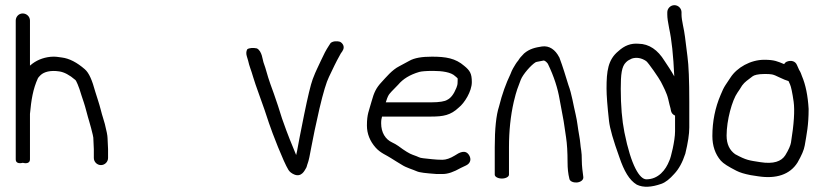

<svg xmlns="http://www.w3.org/2000/svg" viewBox="-20 -684 3194 742"><path d="M397.6 -73.5V-107.8L395.6 -150.8C395.4 -160.6 392.1 -177.2 385.2 -204.8L378 -229.2C375.4 -237.3 372.5 -247.2 369.2 -260.5C363.3 -284.1 353.9 -310.6 348.1 -329.9C336.4 -372.8 324.5 -402 307.8 -416.4C277.6 -442.6 248.1 -458.3 218.2 -461.9C206.1 -463.4 192.9 -466.5 174.5 -464.4C144.8 -461.2 118.5 -450.2 97.1 -431.4C96.3 -430.7 96.5 -430.9 95.8 -430.3V-604.5C95.8 -620.1 82.7 -632 67.8 -632C52 -632 40.8 -618.9 40.8 -604.5V-68.5C40.8 -47.8 64.4 -54.1 68.3 -54.8C69.2 -54.6 95.8 -46.8 95.8 -68.5V-243.9C100.7 -297.1 107.3 -339.9 126.6 -381.8C127.4 -383.4 130.8 -388 137.1 -393.9C150.4 -406.2 174.6 -413.3 209.4 -408C227.7 -405.2 248.4 -394.7 271.3 -374.9L271.6 -374.7L271.8 -374.5C273.9 -372.6 284.2 -352.7 295.1 -314.6C297.2 -307.1 300.1 -298.4 303.9 -288.2C309.3 -273.4 319.1 -232.3 325.1 -213.8L332 -189.2C337.9 -167.6 340.6 -153.8 340.6 -152.2L342.6 -107.2V-73.5C342.6 -58.5 355.1 -46 370.1 -46C385.1 -46 397.6 -58.5 397.6 -73.5Z M934.2 -465.3C936.7 -457.8 938.3 -452.4 938.9 -449.6C943.4 -428 950.9 -412.6 958 -387.2C967.4 -354.7 992.6 -289.1 1002.5 -259.1L1019.5 -208.1C1031.6 -171.4 1075.5 -58.2 1094.6 -27.6C1098.5 -20.8 1107 -13.7 1117.2 -9.6C1145.7 2.3 1157.9 -27 1160.5 -30.5C1166.6 -39.3 1165.6 -44.1 1169.1 -52.5C1173.1 -62.7 1177.4 -83.3 1183.5 -117.4C1189.6 -151.5 1200.1 -200.6 1214.6 -264.5C1229.1 -326.3 1241.7 -367.6 1251.3 -386.7C1271.6 -428.2 1272.7 -433.6 1296.9 -477.2L1303.7 -487L1303.9 -487.9C1313.6 -501.9 1305.6 -516.7 1293.9 -522.6C1283.2 -526 1267 -525.5 1257.8 -517.9L1250.7 -507C1240.6 -491.7 1230.7 -473 1220.8 -451C1208.1 -422.2 1203 -416.2 1188.5 -378.1C1180.4 -355.9 1169.6 -310.6 1155.2 -240.2C1140.8 -168.8 1131.8 -122.5 1128.1 -100.7C1126.9 -94.9 1125.8 -89.9 1124.5 -84.9C1105.9 -130.9 1095.2 -153.8 1069.9 -226.1L1054.1 -275.9C1043.2 -308.7 1033.3 -336.8 1024.8 -359.5C1011.4 -397 1009.8 -412 998.1 -443.5C995.2 -450.4 993 -487.1 972.6 -497C958.8 -500.1 942.4 -498.9 935.5 -493.5C930.7 -485 931 -474.9 934.2 -465.3Z M1482.2 -317C1484.6 -321.1 1496.9 -335.2 1518.8 -356.7C1537.5 -379 1564 -395.3 1600 -405.9C1607.9 -408.3 1626.4 -410 1653.6 -410C1688.5 -410 1723.5 -405.1 1739 -389.7C1751.8 -377.7 1748.4 -386.7 1748.4 -366C1748.4 -358.6 1747 -352 1743.8 -344.6C1733.5 -319 1721.6 -304.7 1708.9 -298.5L1708.3 -298.2L1707.8 -297.9C1699.6 -292.5 1678.8 -288.5 1646.4 -288.5L1470.9 -288.5C1473.9 -298.4 1477.5 -308.9 1482.2 -317ZM1646.4 -233.5C1693 -233.5 1721.6 -238.6 1752.7 -268.2C1774.6 -285.2 1803.4 -330.9 1803.4 -366.5C1803.4 -399.8 1796.3 -411.2 1774.1 -429.4C1740 -458.9 1703.5 -465 1649 -465C1610.5 -465 1581.5 -460.3 1561.4 -448.7C1548.5 -441.7 1535.8 -434.8 1523.2 -428.1C1494.8 -414 1471.1 -384.2 1454.6 -366.6C1433.8 -344.3 1425.6 -327.4 1415.7 -291.3C1406 -255.2 1398 -243.6 1398 -199C1398 -167.2 1409.7 -138.2 1432 -113.2C1450.9 -92.1 1473.9 -84.4 1490.5 -73.2C1506.2 -62.5 1520.3 -55.3 1534 -46.4C1549.4 -36.2 1577 -28.4 1590.4 -22.2C1601.8 -17 1625.5 -14.6 1667.3 -11.5L1667.6 -11.5H1690.5C1711.5 -11.5 1733.8 -19.7 1760.4 -34.8L1781.4 -44.8C1788.4 -48.3 1794.8 -53.6 1797.1 -62.2C1799 -69.5 1797.1 -76.7 1793.9 -82.5C1779.4 -109 1754.1 -93.9 1737.7 -83C1719.8 -72 1703.7 -66.5 1689.4 -66.5C1662.9 -66.5 1637.1 -70.3 1615.9 -72.4C1598.2 -74.2 1600.4 -77.4 1574.9 -85.8C1563.3 -89.7 1544.3 -101 1519.4 -119.8C1511.7 -125.2 1503.7 -129.7 1495.7 -133.4C1469.1 -145.5 1453 -172.1 1453 -207.5C1453 -220.3 1454.4 -225.4 1456.4 -233.5Z M1919.5 6C1934.5 6 1947 -0.8 1947 -9V-115C1947 -178.1 1953.2 -236.7 1965.5 -290.6C1976.7 -337.3 1980.8 -344 1992.6 -375.8C2000.8 -396.7 2032.5 -433.2 2050.2 -443.6C2054.6 -445.8 2066.3 -446.5 2081.5 -450.2C2084.1 -449.8 2090.3 -447.1 2097.1 -437.8C2121.2 -388.1 2135.6 -342 2142.7 -299.7C2145.6 -282.8 2149.1 -264 2153.2 -243.3C2162.5 -195.4 2159 -206.1 2167.6 -153C2171.4 -128.1 2173.4 -96.1 2173.4 -57C2173.4 -33.1 2175.5 -12.9 2180.4 6.7C2181.8 16.7 2195.8 22.1 2208.8 21.3C2222.8 20.3 2236.6 11.7 2234.1 -1.2C2231.8 -18.7 2228.4 -42.4 2228.4 -64.2C2228.4 -80.3 2227.8 -92.6 2226.2 -102C2222.6 -121.7 2222.9 -137.4 2218 -162.5C2212.8 -190.4 2211.2 -213.7 2204.6 -241.9C2195.9 -277.2 2189.9 -320.5 2176.6 -355.5C2165.8 -390.1 2156 -424.1 2141.3 -463L2141.1 -462.6L2140.9 -463C2126.3 -491.6 2103 -508.6 2074.4 -504.4C2048.8 -500.4 2026.9 -495.8 2005.3 -477.4C1994.1 -466.3 1987.5 -458.3 1982.9 -450.3C1979 -445.8 1975.5 -441.1 1972.4 -436C1965.5 -424 1959.8 -417 1952.7 -397.6C1935.6 -362 1920.4 -320.7 1908.5 -272.4C1897.5 -239 1892 -186.1 1892 -115V-9C1892 -0.8 1904.5 6 1919.5 6Z M2558.8 -636.5V-627.5C2558.8 -615.1 2561.3 -598 2566.1 -573.9C2575.6 -531 2582.2 -470 2585.8 -388.8C2574.5 -409.5 2560.4 -430.4 2547.8 -449.2C2522.2 -490.8 2488.8 -514.6 2447.3 -515C2418 -517.4 2393.3 -508 2369.5 -486.1C2329.5 -453.4 2324 -408.9 2324 -342.1C2324 -315.5 2327.2 -273.9 2333.6 -216.4C2336.9 -187 2350.2 -141.3 2373.7 -76.1C2391.6 -23.3 2411.9 12.4 2440.9 29.6C2466.5 42.1 2498.5 39.5 2536 26.4C2552.3 20.6 2568.3 7.5 2585.5 -11.8C2603.7 -31 2617.7 -57.1 2628.2 -89.5L2628.4 -90L2628.5 -90.4C2638.6 -131.9 2643.8 -165.5 2643.8 -191.6V-290.2C2643.8 -373.2 2641.5 -431.5 2636.7 -466.1C2632 -501.4 2628.9 -526.7 2627.2 -541.8C2624.2 -569.6 2613.8 -604.5 2613.8 -627.5V-636.5C2613.8 -651.5 2601.3 -664 2586.3 -664C2571.3 -664 2558.8 -651.5 2558.8 -636.5ZM2588.8 -176.5C2588.8 -139.4 2572.1 -73.3 2567.3 -64.5L2566.9 -63.8L2566.6 -63C2553.1 -27.7 2524.4 9 2477.9 9C2452.3 9 2419.1 -42.5 2393.1 -172.5C2383.8 -219.2 2379 -275.3 2379 -340.7C2379 -396.1 2382.1 -427 2399.5 -443.6C2408.1 -451.8 2410.4 -451.6 2421.9 -457.7C2439.8 -463.2 2458.7 -460.5 2477.1 -448C2485.2 -442.5 2527.5 -381.1 2534.1 -367.9C2543.3 -349.6 2557 -324.6 2562.4 -300.9C2566.1 -284.4 2569 -272.9 2571.2 -265.5L2573.1 -255.6L2573.2 -255.2C2575.3 -247.6 2578.7 -242 2588.8 -237.2Z M3033.4 -357.2C3037 -349.1 3042.2 -326.2 3047.1 -290.9C3051.7 -257.6 3048.5 -204.5 3036.8 -133C3035 -122.2 3027.9 -105.2 3014.9 -84.1C2999.7 -60.2 2969.5 -49.1 2917.9 -57.4C2875.1 -64.2 2865.2 -64.1 2821.1 -88.1C2799.9 -103.3 2788 -126.3 2788 -160.2C2788 -219.3 2809.3 -296.8 2830.2 -326.3C2836.1 -334.6 2841.4 -342.7 2847.9 -353.5C2858.9 -368.4 2869 -373.8 2888.3 -389C2894.3 -393.7 2909.3 -398 2933.6 -398C2961.4 -398 2965.6 -398.1 2992.6 -384.7C3007.5 -377.7 3018.1 -373.2 3027.4 -370.6C3028.3 -368.6 3030.9 -362.8 3033.4 -357.2ZM3008.1 -437.1C2986 -446 2973.6 -453 2933.6 -453C2880.2 -453 2827.8 -422.7 2803.1 -384.4L2784.1 -355.9C2777.4 -345.9 2771 -332.7 2764.9 -317.2C2743.7 -267.8 2733 -214.5 2733 -158.5C2733 -120.9 2743.7 -88.6 2765.5 -63.3C2775.5 -51.8 2795.1 -39.9 2825.7 -24.2C2839.6 -17 2857.5 -11.8 2880.8 -7.2L2910.7 -2.6C2978.6 7.7 3032.5 -8.5 3062.2 -56.1C3077.7 -83.2 3087 -104.2 3090 -121.9C3097.4 -165.6 3105 -200 3105 -262.5V-262.9L3105 -263.2C3102 -314.2 3093.5 -356.5 3079 -390.4C3075.9 -397.6 3075.4 -403.1 3068.3 -413.9L3060.2 -432C3054.1 -448 3037.4 -451.9 3022.1 -446.2C3017.3 -444.4 3014.1 -442.2 3010.4 -436.2C3009.9 -436.4 3008.9 -436.8 3008.1 -437.1Z"/></svg>

Font: MewTooHand
Style: BdCond
Weight: 400
Designer: Mew Too, Robert Jablonski
Version: Version 0.77